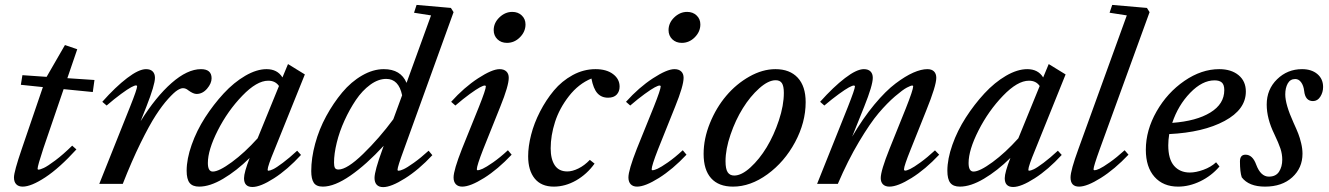

<svg xmlns="http://www.w3.org/2000/svg" viewBox="-20 -745 5384 778"><path d="M71.8 11.2Q55.2 11.2 45.9 1.7Q36.6 -7.8 36.6 -25.9Q36.6 -49.3 68.4 -142.1L153.8 -392.1L64.5 -401.4L70.8 -440.4L168.9 -433.6L243.2 -562.5L293 -545.4L252.9 -428.2L362.8 -420.9L356 -372.1L237.8 -383.8L155.8 -144Q132.3 -72.8 132.3 -61Q132.3 -57.6 135.7 -57.6Q142.6 -57.6 157.5 -64.5Q172.4 -71.3 204.1 -95Q235.8 -118.7 272.5 -154.8L289.6 -139.6Q221.2 -64.5 163.8 -26.6Q106.4 11.2 71.8 11.2Z M382.3 0 507.3 -313Q535.6 -383.8 535.6 -395.5Q535.6 -398.9 530.8 -398.9Q525.4 -398.9 511.2 -391.4Q497.1 -383.8 470.5 -364.3Q443.8 -344.7 412.1 -317.4L394.5 -332.5Q447.8 -392.6 495.1 -428.7Q542.5 -464.8 571.8 -464.8Q589.4 -464.8 598.6 -455.6Q607.9 -446.3 607.9 -429.7Q607.9 -401.4 573.2 -313L549.8 -253.9Q611.3 -352.5 675.3 -408.7Q739.3 -464.8 794.4 -464.8Q837.4 -464.8 837.4 -427.7Q837.4 -407.2 819.1 -385.7Q800.8 -364.3 776.4 -364.3Q763.2 -364.3 743.2 -378.9Q732.9 -387.7 721.2 -387.7Q712.4 -387.7 698.7 -379.2Q685.1 -370.6 661.4 -344.5Q637.7 -318.4 611.3 -277.8Q585 -237.3 549.3 -164.8Q513.7 -92.3 477.5 0Z M787.1 11.2Q760.3 11.2 748.3 -3.9Q736.3 -19 736.3 -53.2Q736.3 -100.6 756.6 -158.2Q776.9 -215.8 811 -268.8Q845.2 -321.8 886.5 -366.5Q927.7 -411.1 973.9 -438Q1020 -464.8 1060.1 -464.8Q1104 -464.8 1124.5 -431.2L1147 -485.4L1215.3 -443.4L1092.3 -138.2Q1064.5 -71.3 1064.5 -57.6Q1064.5 -53.2 1067.4 -53.2Q1073.7 -53.2 1086.7 -59.3Q1099.6 -65.4 1125.7 -85Q1151.9 -104.5 1184.1 -134.3L1199.7 -117.2Q1145 -57.6 1090.1 -22.5Q1035.2 12.7 1002.9 12.7Q968.8 12.7 968.8 -22.9Q968.8 -45.9 991.7 -105Q938.5 -52.7 884.5 -20.8Q830.6 11.2 787.1 11.2ZM822.3 -84.5Q822.3 -49.8 842.3 -49.8Q867.2 -49.8 919.4 -88.1Q971.7 -126.5 1023.9 -184.6L1110.4 -396.5Q1095.7 -418 1066.9 -418Q1020.5 -418 961.7 -356.9Q902.8 -295.9 862.5 -216.6Q822.3 -137.2 822.3 -84.5Z M1288.1 11.2Q1261.7 11.2 1251.5 -4.4Q1241.2 -20 1241.2 -51.8Q1241.2 -104.5 1257.1 -162.8Q1272.9 -221.2 1301.8 -274.2Q1330.6 -327.1 1366.7 -370.4Q1402.8 -413.6 1447.3 -439.2Q1491.7 -464.8 1535.2 -464.8Q1604 -464.8 1627.4 -409.2L1726.6 -682.6L1657.7 -693.4L1668 -725.1L1807.1 -712.9L1817.9 -695.8L1616.2 -137.7Q1590.8 -68.8 1590.8 -57.1Q1590.8 -53.2 1595.7 -53.2Q1601.6 -53.2 1615.2 -59.3Q1628.9 -65.4 1656.7 -85.2Q1684.6 -105 1716.8 -134.3L1731.9 -116.2Q1676.8 -57.1 1620.8 -22Q1564.9 13.2 1532.7 13.2Q1515.6 13.2 1506.6 3.7Q1497.6 -5.9 1497.6 -23.9Q1497.6 -52.2 1529.8 -140.1L1534.7 -154.3Q1464.4 -78.1 1399.9 -33.4Q1335.4 11.2 1288.1 11.2ZM1333.5 -86.4Q1333.5 -72.3 1336.9 -65.2Q1340.3 -58.1 1351.6 -58.1Q1386.2 -58.1 1451.4 -121.3Q1516.6 -184.6 1573.7 -261.7L1609.4 -358.9Q1595.7 -425.3 1544.9 -425.3Q1512.7 -425.3 1480.2 -401.6Q1447.8 -377.9 1422.1 -339.8Q1396.5 -301.8 1376 -256.8Q1355.5 -211.9 1344.5 -166.7Q1333.5 -121.6 1333.5 -86.4Z M2034.2 -571.3Q2010.7 -571.3 1995.6 -585.9Q1980.5 -600.6 1980.5 -623Q1980.5 -652.3 2003.7 -674.6Q2026.9 -696.8 2055.7 -696.8Q2079.1 -696.8 2094.2 -682.4Q2109.4 -668 2109.4 -646Q2109.4 -616.7 2086.9 -594Q2064.5 -571.3 2034.2 -571.3ZM1853 11.2Q1836.4 11.2 1827.1 1.5Q1817.9 -8.3 1817.9 -25.9Q1817.9 -55.2 1852.1 -142.1L1920.9 -312.5Q1948.7 -382.3 1948.7 -395Q1948.7 -398.4 1943.8 -398.4Q1938.5 -398.4 1924.3 -390.9Q1910.2 -383.3 1883.5 -364Q1856.9 -344.7 1825.2 -317.4L1808.1 -332.5Q1860.4 -390.6 1917.2 -427.7Q1974.1 -464.8 2004.4 -464.8Q2022 -464.8 2031.7 -455.6Q2041.5 -446.3 2041.5 -429.7Q2041.5 -397.5 2007.3 -313L1938 -140.1Q1912.1 -73.7 1912.1 -59.1Q1912.1 -55.2 1915.5 -55.2Q1922.4 -55.2 1936 -61.3Q1949.7 -67.4 1977.8 -86.9Q2005.9 -106.4 2038.1 -136.2L2053.2 -118.2Q1997.6 -59.1 1941.7 -23.9Q1885.7 11.2 1853 11.2Z M2224.1 11.2Q2173.3 11.2 2146.7 -21.5Q2120.1 -54.2 2120.1 -111.8Q2120.1 -151.9 2132.1 -198.7Q2144 -245.6 2168.2 -292.7Q2192.4 -339.8 2224.4 -378.2Q2256.3 -416.5 2300.5 -440.7Q2344.7 -464.8 2393.1 -464.8Q2437.5 -464.8 2464.1 -444.8Q2490.7 -424.8 2490.7 -394Q2490.7 -374.5 2479 -361.8Q2467.3 -349.1 2443.8 -349.1Q2417 -349.1 2400.6 -367.4Q2384.3 -385.7 2376.5 -426.8Q2324.2 -405.3 2285.4 -355.5Q2246.6 -305.7 2229 -250.7Q2211.4 -195.8 2211.4 -144Q2211.4 -100.1 2228 -75.2Q2244.6 -50.3 2278.8 -50.3Q2299.3 -50.3 2323.7 -62.3Q2348.1 -74.2 2370.1 -97.2L2389.2 -82Q2358.4 -39.1 2314.5 -13.9Q2270.5 11.2 2224.1 11.2Z M2742.7 -571.3Q2719.2 -571.3 2704.1 -585.9Q2689 -600.6 2689 -623Q2689 -652.3 2712.2 -674.6Q2735.4 -696.8 2764.2 -696.8Q2787.6 -696.8 2802.7 -682.4Q2817.9 -668 2817.9 -646Q2817.9 -616.7 2795.4 -594Q2772.9 -571.3 2742.7 -571.3ZM2561.5 11.2Q2544.9 11.2 2535.6 1.5Q2526.4 -8.3 2526.4 -25.9Q2526.4 -55.2 2560.5 -142.1L2629.4 -312.5Q2657.2 -382.3 2657.2 -395Q2657.2 -398.4 2652.3 -398.4Q2647 -398.4 2632.8 -390.9Q2618.7 -383.3 2592 -364Q2565.4 -344.7 2533.7 -317.4L2516.6 -332.5Q2568.8 -390.6 2625.7 -427.7Q2682.6 -464.8 2712.9 -464.8Q2730.5 -464.8 2740.2 -455.6Q2750 -446.3 2750 -429.7Q2750 -397.5 2715.8 -313L2646.5 -140.1Q2620.6 -73.7 2620.6 -59.1Q2620.6 -55.2 2624 -55.2Q2630.9 -55.2 2644.5 -61.3Q2658.2 -67.4 2686.3 -86.9Q2714.4 -106.4 2746.6 -136.2L2761.7 -118.2Q2706.1 -59.1 2650.1 -23.9Q2594.2 11.2 2561.5 11.2Z M2950.2 11.2Q2892.1 11.2 2861.6 -22.7Q2831.1 -56.6 2831.1 -121.1Q2831.1 -183.1 2856.7 -246.1Q2882.3 -309.1 2922.9 -356.9Q2963.4 -404.8 3016.6 -434.8Q3069.8 -464.8 3122.1 -464.8Q3180.2 -464.8 3212.4 -430.2Q3244.6 -395.5 3244.6 -331.1Q3244.6 -249 3201.7 -168.9Q3158.7 -88.9 3089.8 -38.8Q3021 11.2 2950.2 11.2ZM2955.1 -33.7Q2984.9 -33.7 3021 -66.7Q3057.1 -99.6 3086.7 -148.4Q3116.2 -197.3 3136.2 -257.6Q3156.2 -317.9 3156.2 -368.7Q3156.2 -396 3148.4 -408Q3140.6 -419.9 3123 -419.9Q3093.3 -419.9 3056.6 -387.2Q3020 -354.5 2990.2 -306.6Q2960.4 -258.8 2940.2 -199.7Q2919.9 -140.6 2919.9 -91.8Q2919.9 -60.1 2928.7 -46.9Q2937.5 -33.7 2955.1 -33.7Z M3291 0 3416 -312.5Q3444.3 -384.3 3444.3 -395Q3444.3 -398.4 3439.5 -398.4Q3434.1 -398.4 3419.9 -390.9Q3405.8 -383.3 3379.2 -364Q3352.5 -344.7 3320.3 -317.4L3303.2 -332.5Q3356.9 -392.6 3404.1 -428.7Q3451.2 -464.8 3480.5 -464.8Q3498 -464.8 3507.3 -455.6Q3516.6 -446.3 3516.6 -429.7Q3516.6 -399.4 3481.9 -313L3433.1 -191.4Q3476.6 -265.6 3522.9 -321.3Q3569.3 -377 3608.9 -406.7Q3648.4 -436.5 3680.7 -450.7Q3712.9 -464.8 3737.8 -464.8Q3755.4 -464.8 3764.6 -455.6Q3773.9 -446.3 3773.9 -429.7Q3773.9 -397.5 3732.9 -296.4L3670.4 -140.1Q3643.1 -72.3 3643.1 -59.1Q3643.1 -53.7 3647.9 -53.7Q3654.3 -53.7 3668.2 -60.3Q3682.1 -66.9 3709.5 -86.7Q3736.8 -106.4 3768.6 -135.7L3785.6 -118.2Q3729.5 -58.6 3673.6 -23.7Q3617.7 11.2 3584 11.2Q3567.4 11.2 3558.1 2.2Q3548.8 -6.8 3548.8 -23.4Q3548.8 -53.2 3584.5 -142.1L3650.4 -305.7Q3680.2 -380.9 3680.2 -395Q3680.2 -398.4 3676.3 -398.4Q3670.9 -398.4 3654.8 -390.1Q3638.7 -381.8 3606.9 -354.7Q3575.2 -327.6 3540.5 -286.9Q3505.9 -246.1 3460.7 -170.4Q3415.5 -94.7 3375 0Z M3869.6 11.2Q3842.8 11.2 3830.8 -3.9Q3818.8 -19 3818.8 -53.2Q3818.8 -100.6 3839.1 -158.2Q3859.4 -215.8 3893.6 -268.8Q3927.7 -321.8 3969 -366.5Q4010.3 -411.1 4056.4 -438Q4102.5 -464.8 4142.6 -464.8Q4186.5 -464.8 4207 -431.2L4229.5 -485.4L4297.9 -443.4L4174.8 -138.2Q4147 -71.3 4147 -57.6Q4147 -53.2 4149.9 -53.2Q4156.2 -53.2 4169.2 -59.3Q4182.1 -65.4 4208.3 -85Q4234.4 -104.5 4266.6 -134.3L4282.2 -117.2Q4227.5 -57.6 4172.6 -22.5Q4117.7 12.7 4085.4 12.7Q4051.3 12.7 4051.3 -22.9Q4051.3 -45.9 4074.2 -105Q4021 -52.7 3967 -20.8Q3913.1 11.2 3869.6 11.2ZM3904.8 -84.5Q3904.8 -49.8 3924.8 -49.8Q3949.7 -49.8 4002 -88.1Q4054.2 -126.5 4106.4 -184.6L4192.9 -396.5Q4178.2 -418 4149.4 -418Q4103 -418 4044.2 -356.9Q3985.4 -295.9 3945.1 -216.6Q3904.8 -137.2 3904.8 -84.5Z M4352.5 11.2Q4317.9 11.2 4317.9 -25.9Q4317.9 -54.2 4350.1 -142.1L4545.9 -682.6L4476.1 -693.4L4486.8 -725.1L4627.4 -712.9L4638.2 -695.8L4436 -139.6Q4411.1 -70.8 4411.1 -59.1Q4411.1 -55.2 4416 -55.2Q4421.9 -55.2 4435.3 -61.3Q4448.7 -67.4 4476.8 -87.2Q4504.9 -106.9 4537.1 -136.2L4552.7 -118.2Q4496.6 -59.1 4440.7 -23.9Q4384.8 11.2 4352.5 11.2Z M4753.9 11.2Q4693.4 11.2 4658.2 -28.3Q4623 -67.9 4623 -138.2Q4623 -217.3 4666.5 -293.5Q4710 -369.6 4779.3 -417.2Q4848.6 -464.8 4920.4 -464.8Q4969.2 -464.8 4998.8 -440.4Q5028.3 -416 5028.3 -374Q5028.3 -301.3 4942.1 -254.9Q4856 -208.5 4717.8 -201.7Q4713.9 -177.2 4713.9 -156.2Q4713.9 -100.1 4737.5 -73Q4761.2 -45.9 4801.3 -45.9Q4825.7 -45.9 4856.2 -56.9Q4886.7 -67.9 4907.7 -87.4L4921.4 -70.3Q4888.7 -32.2 4843.8 -10.5Q4798.8 11.2 4753.9 11.2ZM4901.4 -419.4Q4851.6 -419.4 4802.7 -368.9Q4753.9 -318.4 4730 -247.1Q4828.1 -254.4 4884.5 -289.1Q4940.9 -323.7 4940.9 -379.9Q4940.9 -401.4 4931.2 -410.4Q4921.4 -419.4 4901.4 -419.4Z M5106 11.2Q5040.5 11.2 5011.7 -26.4Q5004.4 -47.9 5004.4 -90.8Q5004.4 -118.2 5026.9 -118.2Q5055.7 -118.2 5070.3 -77.6Q5088.4 -29.3 5121.6 -29.3Q5149.9 -29.3 5162.8 -49.3Q5175.8 -69.3 5175.8 -98.1Q5175.8 -120.6 5168.5 -142.8Q5161.1 -165 5143.6 -201.7Q5112.8 -264.6 5112.8 -321.3Q5112.8 -382.8 5154.8 -423.8Q5196.8 -464.8 5255.9 -464.8Q5294.4 -464.8 5317.9 -445.1Q5341.3 -425.3 5341.3 -392.6Q5341.3 -371.1 5330.1 -353.3Q5318.8 -335.4 5300.3 -335.4Q5269 -335.4 5264.6 -376.5Q5262.2 -397.9 5252.4 -411.4Q5242.7 -424.8 5228.5 -424.8Q5208 -424.8 5198 -406.7Q5188 -388.7 5188 -362.3Q5188 -321.8 5221.2 -248.5Q5234.4 -219.7 5240.7 -203.4Q5247.1 -187 5252.4 -164.8Q5257.8 -142.6 5257.8 -122.1Q5257.8 -64.5 5216.3 -26.6Q5174.8 11.2 5106 11.2Z"/></svg>

Font: Elstob 6pt Medium
Style: Italic
Weight: 500
Italic angle: -20°
Designer: Peter S. Baker
Version: Version 1.015